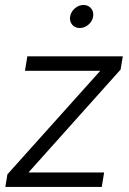

<svg xmlns="http://www.w3.org/2000/svg" viewBox="-20 -738 508 758"><path d="M1 0 9.3 -49.8 374.5 -457 375 -458.5H78.6L87.9 -515.6H464.8L456.1 -463.4L93.8 -58.6L93.3 -57.1H391.1L381.8 0ZM294.9 -627.4Q275.9 -627.4 264.9 -640.6Q253.9 -653.8 256.8 -672.9Q260.3 -691.9 275.6 -705.1Q291 -718.3 309.6 -718.3Q328.6 -718.3 339.6 -705.1Q350.6 -691.9 347.7 -672.9Q344.7 -653.8 329.1 -640.6Q313.5 -627.4 294.9 -627.4Z"/></svg>

Font: Inter Display Light
Style: Italic
Weight: 300
Italic angle: -9.39999°
Designer: Rasmus Andersson
Foundry: rsms
Version: Version 4.000;git-a52131595